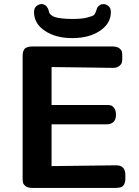

<svg xmlns="http://www.w3.org/2000/svg" viewBox="-20 -922 682 942"><path d="M91 -48V-646Q91 -663 95.5 -673.5Q100 -684 108.5 -688Q117 -692 123.5 -693Q130 -694 141 -694H531Q554 -694 565.5 -685Q577 -676 578.5 -667Q580 -658 580 -639Q580 -625 578 -616Q576 -607 565 -598Q554 -589 534 -589Q523 -589 395 -591Q267 -593 233 -593V-407H503Q515 -407 523.5 -405Q532 -403 540.5 -391.5Q549 -380 549 -359Q549 -312 501 -312H233V-107L550 -111Q595 -111 595 -63V-46Q595 -25 586 -12.5Q577 0 547 0H139Q117 0 106 -8.5Q95 -17 93 -25.5Q91 -34 91 -48ZM147 -863Q147 -883 159.5 -892.5Q172 -902 183 -902Q205 -902 216 -879Q217 -877 219 -869.5Q221 -862 222.5 -858Q224 -854 232 -847.5Q240 -841 251.5 -837.5Q263 -834 285 -831.5Q307 -829 337 -829Q382 -829 408.5 -836Q435 -843 441 -848.5Q447 -854 451.5 -868Q456 -882 457 -884Q468 -902 488 -902Q500 -902 512 -892.5Q524 -883 524 -863Q524 -807 470.5 -771Q417 -735 335 -735Q254 -735 200.5 -770.5Q147 -806 147 -863Z"/></svg>

Font: CMU Sans Serif
Style: Bold
Weight: 700
Version: Version 0.7.0